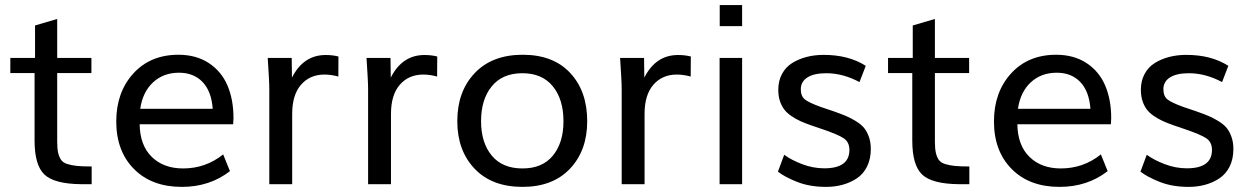

<svg xmlns="http://www.w3.org/2000/svg" viewBox="-20 -731 4962 762"><path d="M343.8 0H302.2Q195.8 -1 156.5 -38.1Q117.2 -75.2 117.2 -173.3V-440.9H21V-501H119.1V-629.9L207 -655.8V-501H342.8V-440.9H207V-168.5Q207 -141.6 210.7 -125Q214.4 -108.4 222.2 -96.9Q230 -85.4 247.1 -80.1Q264.2 -74.7 285.6 -72.5Q307.1 -70.3 343.8 -70.3Z M536.6 -299.3H824.2Q819.3 -368.2 784.2 -405.3Q749 -442.4 690.4 -442.4Q628.9 -442.4 587.6 -404.3Q546.4 -366.2 536.6 -299.3ZM701.7 10.7Q582 10.7 511.7 -60.3Q441.4 -131.3 441.4 -249Q441.4 -364.7 509 -439.2Q576.7 -513.7 688 -513.7Q758.3 -513.7 808.3 -481Q858.4 -448.2 882.6 -392.1Q906.7 -335.9 906.7 -261.7Q906.7 -252.4 905.3 -237.8H534.2Q535.6 -153.8 582.5 -108.2Q629.4 -62.5 706.5 -62.5Q796.4 -62.5 865.7 -118.2L892.6 -51.8Q812 10.7 701.7 10.7Z M1048.8 0V-377.9Q1048.8 -394.5 1047.1 -425.3Q1045.4 -456.1 1043.9 -478.5L1042.5 -501H1137.7L1138.7 -422.9Q1184.1 -512.7 1272.5 -512.7Q1300.3 -512.7 1323.2 -506.8L1322.8 -427.2Q1293.9 -435.1 1267.6 -435.1Q1210 -435.1 1174.8 -394.8Q1139.6 -354.5 1139.6 -278.8V0Z M1440.9 0V-377.9Q1440.9 -394.5 1439.2 -425.3Q1437.5 -456.1 1436 -478.5L1434.6 -501H1529.8L1530.8 -422.9Q1576.2 -512.7 1664.6 -512.7Q1692.4 -512.7 1715.3 -506.8L1714.8 -427.2Q1686 -435.1 1659.7 -435.1Q1602.1 -435.1 1566.9 -394.8Q1531.7 -354.5 1531.7 -278.8V0Z M2053.7 10.7Q1932.1 10.7 1863.5 -61.5Q1794.9 -133.8 1794.9 -250Q1794.9 -368.2 1864 -440.9Q1933.1 -513.7 2054.7 -513.7Q2175.8 -513.7 2243.2 -441.2Q2310.5 -368.7 2310.5 -250Q2310.5 -133.8 2242.2 -61.5Q2173.8 10.7 2053.7 10.7ZM2053.7 -62.5Q2132.8 -62.5 2174.6 -113.8Q2216.3 -165 2216.3 -250Q2216.3 -336.4 2174.1 -388.4Q2131.8 -440.4 2053.2 -440.4Q1974.1 -440.4 1931.6 -388.4Q1889.2 -336.4 1889.2 -250Q1889.2 -165 1931.4 -113.8Q1973.6 -62.5 2053.7 -62.5Z M2447.3 0V-377.9Q2447.3 -394.5 2445.6 -425.3Q2443.8 -456.1 2442.4 -478.5L2440.9 -501H2536.1L2537.1 -422.9Q2582.5 -512.7 2670.9 -512.7Q2698.7 -512.7 2721.7 -506.8L2721.2 -427.2Q2692.4 -435.1 2666 -435.1Q2608.4 -435.1 2573.2 -394.8Q2538.1 -354.5 2538.1 -278.8V0Z M2836.4 -627.4V-710.9H2925.3V-627.4ZM2835.9 0V-501H2925.3V0Z M3258.8 10.7Q3193.8 10.7 3144.3 -8.8Q3094.7 -28.3 3067.4 -49.8L3092.3 -116.7Q3120.1 -96.2 3163.3 -79.6Q3206.5 -63 3251.5 -63Q3351.1 -63 3351.1 -136.2Q3351.1 -167 3328.6 -182.1Q3306.2 -197.3 3241.2 -219.2L3198.2 -233.9Q3173.3 -242.7 3156 -250.5Q3138.7 -258.3 3121.1 -270.3Q3103.5 -282.2 3092.8 -296.1Q3082 -310.1 3075.4 -329.8Q3068.8 -349.6 3068.8 -374.5Q3068.8 -410.2 3083.7 -437.7Q3098.6 -465.3 3124.5 -481.2Q3150.4 -497.1 3181.6 -505.1Q3212.9 -513.2 3249 -513.2Q3348.1 -513.2 3416 -469.7L3391.1 -405.3Q3325.2 -440.4 3259.3 -440.4Q3210.9 -440.4 3184.6 -423.8Q3158.2 -407.2 3158.2 -377Q3158.2 -349.6 3174.1 -336.7Q3189.9 -323.7 3237.3 -306.6Q3279.8 -292.5 3287.6 -289.6Q3318.4 -278.8 3336.9 -271Q3355.5 -263.2 3376.7 -250.2Q3397.9 -237.3 3409.4 -223.1Q3420.9 -209 3428.5 -187.7Q3436 -166.5 3436 -139.6Q3436 -99.6 3420.9 -69.6Q3405.8 -39.6 3379.9 -22.7Q3354 -5.9 3323.7 2.4Q3293.5 10.7 3258.8 10.7Z M3827.1 0H3785.6Q3679.2 -1 3639.9 -38.1Q3600.6 -75.2 3600.6 -173.3V-440.9H3504.4V-501H3602.5V-629.9L3690.4 -655.8V-501H3826.2V-440.9H3690.4V-168.5Q3690.4 -141.6 3694.1 -125Q3697.8 -108.4 3705.6 -96.9Q3713.4 -85.4 3730.5 -80.1Q3747.6 -74.7 3769 -72.5Q3790.5 -70.3 3827.1 -70.3Z M4020 -299.3H4307.6Q4302.7 -368.2 4267.6 -405.3Q4232.4 -442.4 4173.8 -442.4Q4112.3 -442.4 4071 -404.3Q4029.8 -366.2 4020 -299.3ZM4185.1 10.7Q4065.4 10.7 3995.1 -60.3Q3924.8 -131.3 3924.8 -249Q3924.8 -364.7 3992.4 -439.2Q4060.1 -513.7 4171.4 -513.7Q4241.7 -513.7 4291.7 -481Q4341.8 -448.2 4366 -392.1Q4390.1 -335.9 4390.1 -261.7Q4390.1 -252.4 4388.7 -237.8H4017.6Q4019 -153.8 4065.9 -108.2Q4112.8 -62.5 4189.9 -62.5Q4279.8 -62.5 4349.1 -118.2L4376 -51.8Q4295.4 10.7 4185.1 10.7Z M4697.8 10.7Q4632.8 10.7 4583.3 -8.8Q4533.7 -28.3 4506.3 -49.8L4531.2 -116.7Q4559.1 -96.2 4602.3 -79.6Q4645.5 -63 4690.4 -63Q4790 -63 4790 -136.2Q4790 -167 4767.6 -182.1Q4745.1 -197.3 4680.2 -219.2L4637.2 -233.9Q4612.3 -242.7 4595 -250.5Q4577.6 -258.3 4560.1 -270.3Q4542.5 -282.2 4531.7 -296.1Q4521 -310.1 4514.4 -329.8Q4507.8 -349.6 4507.8 -374.5Q4507.8 -410.2 4522.7 -437.7Q4537.6 -465.3 4563.5 -481.2Q4589.4 -497.1 4620.6 -505.1Q4651.9 -513.2 4688 -513.2Q4787.1 -513.2 4855 -469.7L4830.1 -405.3Q4764.2 -440.4 4698.2 -440.4Q4649.9 -440.4 4623.5 -423.8Q4597.2 -407.2 4597.2 -377Q4597.2 -349.6 4613 -336.7Q4628.9 -323.7 4676.3 -306.6Q4718.8 -292.5 4726.6 -289.6Q4757.3 -278.8 4775.9 -271Q4794.4 -263.2 4815.7 -250.2Q4836.9 -237.3 4848.4 -223.1Q4859.9 -209 4867.4 -187.7Q4875 -166.5 4875 -139.6Q4875 -99.6 4859.9 -69.6Q4844.7 -39.6 4818.8 -22.7Q4793 -5.9 4762.7 2.4Q4732.4 10.7 4697.8 10.7Z"/></svg>

Font: Muli
Style: Regular
Weight: 400
Designer: Vernon Adams
Foundry: newtypography
Version: Version 2; ttfautohint (v1.00rc1.6-4cba) -l 8 -r 50 -G 200 -